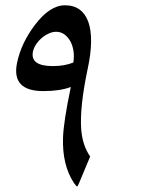

<svg xmlns="http://www.w3.org/2000/svg" viewBox="-20 -667 540 708"><path d="M312.5 -89.8 271.5 8.3Q266.6 20 264.2 20.5Q261.7 20.5 252.4 7.3Q209 -59.1 212.4 -159.2Q213.4 -189 220.5 -235.1Q227.5 -281.2 241.2 -346.2Q201.2 -331.1 139.6 -331.1Q21 -331.1 43 -436Q58.6 -509.3 108.9 -575.2Q163.6 -647.5 219.7 -647.5Q252 -647.5 273.4 -631.8Q294.9 -616.2 305.7 -586.2Q316.4 -556.2 315.9 -512.5Q315.4 -468.8 303.2 -412.6Q273.9 -273.9 279.3 -191.9Q283.7 -131.3 312.5 -89.8ZM250.5 -436.5Q253.9 -458.5 251 -478.8Q248 -499 239.3 -514.9Q230.5 -530.8 217.3 -540.3Q204.1 -549.8 187 -549.8Q173.8 -549.8 160.2 -543.7Q146.5 -537.6 134.5 -527.6Q122.6 -517.6 113.8 -504.6Q105 -491.7 101.6 -477.5Q90.3 -423.3 174.8 -423.3Q218.3 -423.3 250.5 -436.5Z"/></svg>

Font: XB Kayhan
Style: Italic
Weight: 400
Italic angle: -12°
Designer: Behnam
Foundry: Irmug
Version: Version 7.300 2009